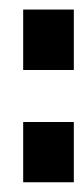

<svg xmlns="http://www.w3.org/2000/svg" viewBox="-20 -410 174 400"><path d="M133.8 -264.2H28.3V-390.1H133.8ZM133.8 -30.3H28.3V-155.8H133.8Z"/></svg>

Font: Keraleeyam
Style: Regular
Weight: 400
Designer: Hussain K. H.
Foundry: Swathanthra Malayalam Computing(SMC) http://smc.org.in
Version: Version 3.0.0+20221109